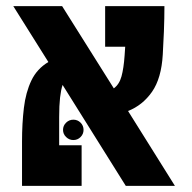

<svg xmlns="http://www.w3.org/2000/svg" viewBox="-20 -606 626 626"><path d="M390.1 0 184.1 -329.1Q178.7 -313 175.8 -287.6Q172.9 -262.2 172.9 -224.1V-132.3H246.1V0H51.8V-144.5Q51.8 -203.6 57.9 -254.4Q64 -305.2 82.3 -343.5Q100.6 -381.8 137.7 -403.8L23.4 -585.9H182.6L351.1 -317.9Q369.1 -331.1 376.2 -357.2Q383.3 -383.3 386.2 -424.3Q387.2 -440.4 388.2 -453.6H322.8V-585.9H516.1Q516.1 -547.4 514.4 -503.2Q512.7 -459 510.7 -428.2Q506.3 -350.6 475.6 -306.6Q444.8 -262.7 397.5 -244.1L550.3 0ZM219.2 -149.4Q205.6 -149.4 195.6 -159.2Q185.5 -168.9 185.5 -182.6Q185.5 -196.3 195.6 -206.1Q205.6 -215.8 219.2 -215.8Q232.9 -215.8 242.7 -206.1Q252.4 -196.3 252.4 -182.6Q252.4 -168.9 242.7 -159.2Q232.9 -149.4 219.2 -149.4Z"/></svg>

Font: Cascadia Mono PL
Style: Bold
Weight: 700
Monospace: yes
Designer: Aaron Bell
Foundry: Saja Typeworks
Version: Version 2404.023; ttfautohint (v1.8.4)